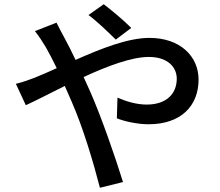

<svg xmlns="http://www.w3.org/2000/svg" viewBox="-20 -835 1040 907"><path d="M600 -703C564 -740 504 -789 470 -815L398 -764C439 -734 490 -684 527 -648ZM145 -688C163 -666 184 -633 197 -611C213 -583 230 -550 248 -513C211 -496 176 -481 144 -468C127 -461 88 -447 55 -439L102 -338C146 -358 212 -392 286 -429L318 -356C373 -231 421 -68 452 52L561 25C527 -86 459 -282 408 -398C397 -422 386 -447 375 -471C485 -522 601 -566 683 -566C771 -566 815 -519 815 -463C815 -393 767 -341 673 -341C625 -341 575 -356 535 -374L532 -276C568 -262 627 -248 682 -248C835 -248 918 -335 918 -459C918 -570 830 -656 686 -656C584 -656 456 -605 337 -552C319 -590 301 -626 284 -657C274 -675 255 -711 247 -728Z"/></svg>

Font: Noto Sans CJK JP Medium
Style: Regular
Weight: 500
Designer: Ryoko NISHIZUKA (kana & ideographs); Paul D. Hunt (Latin, Greek & Cyrillic); Wenlong ZHANG (bopomofo); Sandoll Communica
Foundry: Adobe Systems Incorporated
Version: Version 1.004;PS 1.004;hotconv 1.0.82;makeotf.lib2.5.63406